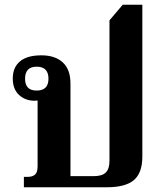

<svg xmlns="http://www.w3.org/2000/svg" viewBox="-20 -792 698 812"><path d="M81 0V-44H97Q117 -44 128 -53.5Q139 -63 139 -89V-367Q133 -366 126 -366Q87 -366 60.5 -390.5Q34 -415 34 -460Q34 -507 64.5 -532.5Q95 -558 155 -558Q213 -558 245.5 -528Q278 -498 278 -439V-47H376Q412 -47 427.5 -62.5Q443 -78 443 -112V-706L499 -772H582V-130Q582 -61 546.5 -30.5Q511 0 431 0ZM135 -409Q185 -409 185 -459Q185 -510 135 -510Q86 -510 86 -459Q86 -409 135 -409Z"/></svg>

Font: Noto Serif Thai
Style: Bold
Weight: 700
Designer: Monotype Design Team
Foundry: Monotype Imaging Inc.
Version: Version 2.002; ttfautohint (v1.8.4.7-5d5b)